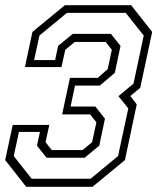

<svg xmlns="http://www.w3.org/2000/svg" viewBox="-35 -720 606 740"><path d="M66 0 -15 -103 14 -238.5H155L140.5 -172L164.5 -141.5H283L320 -172L336.5 -248.5L312.5 -279H204.5L234.5 -420H342L380 -453.5L396 -528L372 -558.5H253.5L216.5 -528L202 -461.5H61L90 -597L215 -700H470.5L551.5 -597L505.5 -381.5L467.5 -350L492 -317.5L446.5 -103L321.5 0ZM87 -31H314L420 -118.5L459.5 -302L421.5 -349.5L479.5 -397.5L519 -583L449.5 -670.5H223L117 -583L96.5 -488.5H177.5L189 -543L245.5 -589.5H392.5L429.5 -543L407.5 -439L349.5 -390H254L237 -309.5H332.5L369.5 -262.5L347.5 -158.5L291 -112H144.5L107.5 -158.5L119 -211.5H38L18 -118.5Z"/></svg>

Font: Tourney Light
Style: Italic
Weight: 300
Italic angle: -12°
Version: Version 1.015